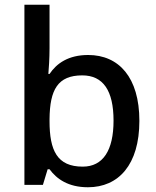

<svg xmlns="http://www.w3.org/2000/svg" viewBox="-20 -780 660 810"><path d="M189 -577V-760H83V0H161L181 -66H189C219 -25 268 10 351 10C480 10 568 -85 568 -270C568 -454 481 -548 352 -548C269 -548 219 -513 189 -468H184C186 -490 189 -534 189 -577ZM327 -462C415 -462 459 -398 459 -271C459 -146 415 -77 329 -77C221 -77 189 -145 189 -269V-277C190 -402 224 -462 327 -462Z"/></svg>

Font: Noto Sans Gujarati UI Medium
Style: Regular
Weight: 500
Designer: Jelle Bosma - Monotype Design Team, Universal Thirst
Foundry: Monotype Imaging Inc.
Version: Version 2.106